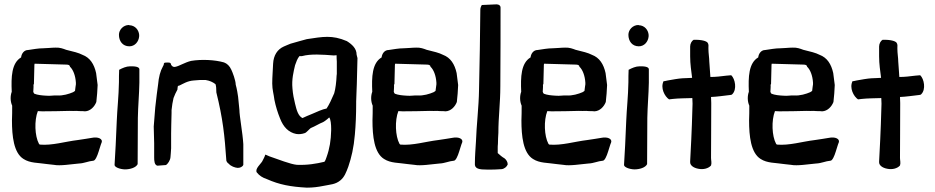

<svg xmlns="http://www.w3.org/2000/svg" viewBox="-20 -767 4299 883"><path d="M34 -345C27 -326 27 -301 36 -281C36 -257 36 -235 35 -213C35 -141 43 -64 88 -36C119 -16 154 -19 200 -12L227 -9C257 -3 307 -12 343 -15C368 -16 386 -26 410 -28C418 -29 427 -48 434 -71C440 -89 445 -108 447 -110C455 -129 430 -139 402 -133C386 -130 364 -127 338 -123C279 -116 220 -97 163 -102C161 -103 160 -105 159 -106C140 -141 137 -213 154 -256C160 -256 166 -255 174 -255C202 -255 271 -256 299 -257C311 -257 322 -256 333 -257C340 -256 347 -256 353 -256C357 -256 363 -256 371 -255C396 -256 415 -277 423 -298C426 -324 428 -349 429 -376C427 -395 424 -413 422 -431C413 -472 394 -502 359 -515C342 -524 317 -530 284 -538C271 -543 255 -549 236 -548C217 -548 195 -545 179 -545C155 -545 131 -540 109 -537C91 -537 79 -521 77 -503C33 -477 31 -413 34 -345ZM133 -345C133 -353 135 -366 134 -377C135 -380 135 -379 136 -381L138 -461C138 -466 138 -470 139 -474L282 -470C295 -470 301 -468 302 -460C316 -447 327 -420 329 -387V-379C328 -375 327 -364 325 -349C323 -347 319 -345 316 -343C298 -335 268 -326 243 -328C225 -329 212 -325 192 -327C173 -328 153 -330 138 -336C136 -338 134 -341 133 -345Z M507 -8C507 1 529 11 554 12C579 12 605 4 613 -12C613 -77 614 -150 614 -225C615 -280 620 -332 621 -387V-448C621 -456 612 -463 578 -462C561 -462 543 -454 528 -446C527 -427 527 -408 527 -389C526 -325 519 -264 517 -211C514 -127 510 -62 507 -11ZM527 -607C527 -578 544 -554 575 -554C600 -554 618 -575 620 -600V-607C618 -629 602 -650 575 -651C574 -651 574 -652 573 -652C547 -652 527 -630 527 -607Z M687 -185C688 -159 688 -134 689 -108V-43C689 -28 690 -8 704 -5L743 -8C752 -13 763 -30 764 -44C764 -51 767 -72 767 -85V-153C767 -178 768 -203 769 -248V-261C771 -281 774 -299 778 -316C783 -330 789 -342 796 -355C796 -359 797 -366 798 -371C799 -372 801 -373 806 -374C823 -382 842 -395 872 -397C891 -399 910 -400 926 -399C944 -396 958 -390 971 -380C974 -372 975 -359 975 -342C1005 -221 1013 -145 1021 -28C1023 -22 1027 -17 1032 -14C1042 -2 1061 4 1072 5C1083 6 1096 0 1099 -9V-104C1096 -156 1081 -234 1081 -262L1075 -322L1071 -347C1069 -357 1067 -368 1064 -378C1064 -397 1049 -436 1044 -446C1036 -464 1024 -475 1010 -480C968 -492 907 -495 859 -487C830 -480 806 -464 788 -460C778 -457 772 -461 767 -469C766 -481 756 -480 741 -479C736 -479 733 -477 733 -469C732 -466 730 -464 729 -461C717 -440 710 -412 707 -378L701 -333L694 -273C692 -244 689 -214 687 -185Z M1161 26C1173 41 1187 50 1208 57C1264 82 1316 92 1391 96C1419 96 1442 93 1467 88C1500 81 1522 82 1546 62C1564 47 1572 26 1582 -1C1596 -42 1607 -88 1612 -148C1616 -192 1618 -240 1618 -291V-300C1619 -320 1619 -339 1620 -355L1621 -381L1624 -500C1623 -505 1621 -510 1620 -516C1620 -544 1599 -563 1575 -578C1507 -607 1465 -598 1391 -587C1370 -582 1346 -574 1316 -566C1305 -562 1295 -557 1285 -553C1256 -540 1238 -513 1236 -474C1235 -444 1232 -414 1232 -383C1232 -354 1239 -334 1242 -308C1248 -278 1257 -249 1268 -222C1283 -183 1307 -158 1342 -151C1355 -149 1368 -150 1382 -155C1389 -157 1403 -174 1409 -178C1429 -186 1449 -199 1465 -205C1470 -207 1485 -218 1494 -227C1501 -219 1503 -194 1503 -176V-167C1502 -122 1496 -84 1482 -45C1479 -37 1477 -29 1472 -23C1434 -14 1394 -7 1345 -9C1315 -12 1260 -34 1219 -48C1209 -52 1202 -56 1200 -56C1197 -45 1192 -37 1186 -25C1180 -14 1151 10 1161 26ZM1325 -360C1321 -402 1330 -437 1337 -467C1343 -484 1347 -496 1357 -509H1369C1409 -520 1464 -516 1515 -512C1520 -512 1528 -513 1528 -513C1528 -504 1528 -494 1529 -484V-427C1529 -425 1528 -422 1528 -419C1527 -392 1523 -358 1517 -338C1505 -310 1494 -286 1482 -268C1463 -265 1434 -251 1415 -243C1399 -237 1382 -229 1371 -224C1351 -234 1344 -261 1337 -290C1332 -310 1327 -334 1325 -360Z M1692 -345C1685 -326 1685 -301 1694 -281C1694 -257 1694 -235 1693 -213C1693 -141 1701 -64 1746 -36C1777 -16 1812 -19 1858 -12L1885 -9C1915 -3 1965 -12 2001 -15C2026 -16 2044 -26 2068 -28C2076 -29 2085 -48 2092 -71C2098 -89 2103 -108 2105 -110C2113 -129 2088 -139 2060 -133C2044 -130 2022 -127 1996 -123C1937 -116 1878 -97 1821 -102C1819 -103 1818 -105 1817 -106C1798 -141 1795 -213 1812 -256C1818 -256 1824 -255 1832 -255C1860 -255 1929 -256 1957 -257C1969 -257 1980 -256 1991 -257C1998 -256 2005 -256 2011 -256C2015 -256 2021 -256 2029 -255C2054 -256 2073 -277 2081 -298C2084 -324 2086 -349 2087 -376C2085 -395 2082 -413 2080 -431C2071 -472 2052 -502 2017 -515C2000 -524 1975 -530 1942 -538C1929 -543 1913 -549 1894 -548C1875 -548 1853 -545 1837 -545C1813 -545 1789 -540 1767 -537C1749 -537 1737 -521 1735 -503C1691 -477 1689 -413 1692 -345ZM1791 -345C1791 -353 1793 -366 1792 -377C1793 -380 1793 -379 1794 -381L1796 -461C1796 -466 1796 -470 1797 -474L1940 -470C1953 -470 1959 -468 1960 -460C1974 -447 1985 -420 1987 -387V-379C1986 -375 1985 -364 1983 -349C1981 -347 1977 -345 1974 -343C1956 -335 1926 -326 1901 -328C1883 -329 1870 -325 1850 -327C1831 -328 1811 -330 1796 -336C1794 -338 1792 -341 1791 -345Z M2164 -17C2161 10 2184 13 2222 13C2243 13 2265 13 2286 11C2299 10 2311 0 2315 -11C2315 -22 2308 -33 2300 -39C2289 -45 2279 -54 2269 -63V-84C2269 -91 2269 -98 2270 -106C2270 -123 2271 -139 2272 -156C2272 -230 2281 -291 2281 -372C2282 -507 2282 -641 2282 -733C2282 -741 2275 -747 2263 -747C2254 -747 2237 -746 2196 -744C2192 -738 2189 -730 2189 -722C2188 -607 2186 -477 2183 -353C2182 -278 2171 -185 2169 -118C2167 -85 2164 -47 2164 -17Z M2377 -345C2370 -326 2370 -301 2379 -281C2379 -257 2379 -235 2378 -213C2378 -141 2386 -64 2431 -36C2462 -16 2497 -19 2543 -12L2570 -9C2600 -3 2650 -12 2686 -15C2711 -16 2729 -26 2753 -28C2761 -29 2770 -48 2777 -71C2783 -89 2788 -108 2790 -110C2798 -129 2773 -139 2745 -133C2729 -130 2707 -127 2681 -123C2622 -116 2563 -97 2506 -102C2504 -103 2503 -105 2502 -106C2483 -141 2480 -213 2497 -256C2503 -256 2509 -255 2517 -255C2545 -255 2614 -256 2642 -257C2654 -257 2665 -256 2676 -257C2683 -256 2690 -256 2696 -256C2700 -256 2706 -256 2714 -255C2739 -256 2758 -277 2766 -298C2769 -324 2771 -349 2772 -376C2770 -395 2767 -413 2765 -431C2756 -472 2737 -502 2702 -515C2685 -524 2660 -530 2627 -538C2614 -543 2598 -549 2579 -548C2560 -548 2538 -545 2522 -545C2498 -545 2474 -540 2452 -537C2434 -537 2422 -521 2420 -503C2376 -477 2374 -413 2377 -345ZM2476 -345C2476 -353 2478 -366 2477 -377C2478 -380 2478 -379 2479 -381L2481 -461C2481 -466 2481 -470 2482 -474L2625 -470C2638 -470 2644 -468 2645 -460C2659 -447 2670 -420 2672 -387V-379C2671 -375 2670 -364 2668 -349C2666 -347 2662 -345 2659 -343C2641 -335 2611 -326 2586 -328C2568 -329 2555 -325 2535 -327C2516 -328 2496 -330 2481 -336C2479 -338 2477 -341 2476 -345Z M2850 -8C2850 1 2872 11 2897 12C2922 12 2948 4 2956 -12C2956 -77 2957 -150 2957 -225C2958 -280 2963 -332 2964 -387V-448C2964 -456 2955 -463 2921 -462C2904 -462 2886 -454 2871 -446C2870 -427 2870 -408 2870 -389C2869 -325 2862 -264 2860 -211C2857 -127 2853 -62 2850 -11ZM2870 -607C2870 -578 2887 -554 2918 -554C2943 -554 2961 -575 2963 -600V-607C2961 -629 2945 -650 2918 -651C2917 -651 2917 -652 2916 -652C2890 -652 2870 -630 2870 -607Z M3032 -394C3016 -363 3037 -323 3057 -310L3074 -312C3101 -315 3135 -315 3164 -316L3165 -290C3161 -142 3157 -87 3154 -25V-22C3153 -7 3169 5 3191 9C3214 14 3238 8 3250 -6C3254 -18 3250 -30 3250 -41C3250 -110 3251 -170 3251 -293L3250 -321C3278 -322 3310 -327 3337 -330C3340 -330 3346 -331 3348 -334C3370 -356 3361 -404 3343 -421C3343 -421 3322 -419 3320 -419C3295 -416 3273 -413 3247 -413C3246 -439 3243 -460 3242 -484C3242 -500 3238 -523 3238 -542V-547C3238 -555 3240 -563 3234 -571C3228 -578 3208 -585 3170 -584C3161 -579 3154 -566 3154 -553V-508C3154 -472 3159 -442 3163 -409C3151 -408 3137 -408 3119 -407C3101 -406 3073 -401 3051 -397L3037 -394Z M3424 -345C3417 -326 3417 -301 3426 -281C3426 -257 3426 -235 3425 -213C3425 -141 3433 -64 3478 -36C3509 -16 3544 -19 3590 -12L3617 -9C3647 -3 3697 -12 3733 -15C3758 -16 3776 -26 3800 -28C3808 -29 3817 -48 3824 -71C3830 -89 3835 -108 3837 -110C3845 -129 3820 -139 3792 -133C3776 -130 3754 -127 3728 -123C3669 -116 3610 -97 3553 -102C3551 -103 3550 -105 3549 -106C3530 -141 3527 -213 3544 -256C3550 -256 3556 -255 3564 -255C3592 -255 3661 -256 3689 -257C3701 -257 3712 -256 3723 -257C3730 -256 3737 -256 3743 -256C3747 -256 3753 -256 3761 -255C3786 -256 3805 -277 3813 -298C3816 -324 3818 -349 3819 -376C3817 -395 3814 -413 3812 -431C3803 -472 3784 -502 3749 -515C3732 -524 3707 -530 3674 -538C3661 -543 3645 -549 3626 -548C3607 -548 3585 -545 3569 -545C3545 -545 3521 -540 3499 -537C3481 -537 3469 -521 3467 -503C3423 -477 3421 -413 3424 -345ZM3523 -345C3523 -353 3525 -366 3524 -377C3525 -380 3525 -379 3526 -381L3528 -461C3528 -466 3528 -470 3529 -474L3672 -470C3685 -470 3691 -468 3692 -460C3706 -447 3717 -420 3719 -387V-379C3718 -375 3717 -364 3715 -349C3713 -347 3709 -345 3706 -343C3688 -335 3658 -326 3633 -328C3615 -329 3602 -325 3582 -327C3563 -328 3543 -330 3528 -336C3526 -338 3524 -341 3523 -345Z M3901 -394C3885 -363 3906 -323 3926 -310L3943 -312C3970 -315 4004 -315 4033 -316L4034 -290C4030 -142 4026 -87 4023 -25V-22C4022 -7 4038 5 4060 9C4083 14 4107 8 4119 -6C4123 -18 4119 -30 4119 -41C4119 -110 4120 -170 4120 -293L4119 -321C4147 -322 4179 -327 4206 -330C4209 -330 4215 -331 4217 -334C4239 -356 4230 -404 4212 -421C4212 -421 4191 -419 4189 -419C4164 -416 4142 -413 4116 -413C4115 -439 4112 -460 4111 -484C4111 -500 4107 -523 4107 -542V-547C4107 -555 4109 -563 4103 -571C4097 -578 4077 -585 4039 -584C4030 -579 4023 -566 4023 -553V-508C4023 -472 4028 -442 4032 -409C4020 -408 4006 -408 3988 -407C3970 -406 3942 -401 3920 -397L3906 -394Z"/></svg>

Font: Vapor
Style: Regular
Weight: 400
Foundry: Cannot Into Space Fonts
Version: Version 0.179